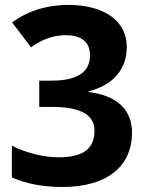

<svg xmlns="http://www.w3.org/2000/svg" viewBox="-20 -744 591 774"><path d="M491.2 -554.2C491.2 -661.6 397.5 -724.1 256.8 -724.1C157.7 -724.1 83 -693.8 28.8 -653.8L105 -553.2C135.7 -575.2 182.1 -602.1 244.1 -602.1C312.5 -602.1 342.8 -571.8 342.8 -521C342.8 -464.8 307.6 -418.9 188 -418.9H138.2V-313H189C315.9 -313 360.8 -275.4 360.8 -216.8C360.8 -153.8 327.1 -109.9 215.8 -109.9C160.2 -109.9 86.4 -126 27.8 -157.2V-28.8C86.4 -2.9 154.3 9.8 231 9.8C422.9 9.8 512.2 -83 512.2 -208C512.2 -302.2 452.1 -358.9 336.9 -373V-376C423.8 -396.5 491.2 -455.6 491.2 -554.2Z"/></svg>

Font: Noto Reveo Sans
Style: Bold
Weight: 700
Designer: Monotype Design team
Foundry: Monotype Imaging Inc.
Version: Version 1.04